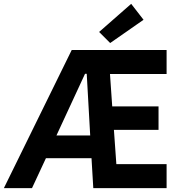

<svg xmlns="http://www.w3.org/2000/svg" viewBox="-23 -980 936 1000"><path d="M350.6 -719.7H844.7V-594.7H549.8L561.5 -425.8H802.7V-303.7H570.3L583 -125H844.7V0H462.9L453.6 -156.2H216.3L143.6 0H-2.9ZM493.2 -813.5 660.2 -960 724.6 -877 550.8 -755.9ZM446.8 -274.4 428.7 -595.7H419.9L271 -274.4Z"/></svg>

Font: Reddit Sans Fudge
Style: Bold
Weight: 700
Designer: Stephen Hutchings
Foundry: Reddit
Version: Version 1.013